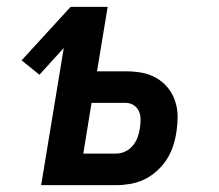

<svg xmlns="http://www.w3.org/2000/svg" viewBox="-20 -540 640 560"><path d="M100 0 166 -400 95 -322 43 -364 186 -520H294L263 -332H347Q371 -332 393.5 -328Q416 -324 436 -312.5Q456 -301 470 -283.5Q484 -266 491 -244.5Q498 -223 498 -199.5Q498 -176 494 -152Q491 -132 484 -111.5Q477 -91 465 -73Q453 -55 436 -40Q419 -25 399.5 -16Q380 -7 359.5 -3.5Q339 0 319 0ZM318 -92Q332 -92 345 -98Q358 -104 367.5 -115.5Q377 -127 381.5 -140Q386 -153 388 -166Q390 -179 390 -192Q390 -205 385 -216Q380 -227 369.5 -233.5Q359 -240 346 -240H247L223 -92Z"/></svg>

Font: Iosevka SmBd Ex Obl
Style: Regular
Weight: 600
Width: 7
Italic angle: -9°
Monospace: yes
Designer: Belleve Invis
Foundry: Belleve Invis
Version: Version 32.5.0; ttfautohint (v1.8.4)